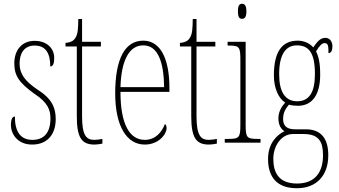

<svg xmlns="http://www.w3.org/2000/svg" viewBox="-20 -758 1802 1020"><path d="M151 10C229 10 276 -41 276 -126C276 -185 256 -234 178 -283C114 -326 84 -365 84 -420C84 -473 107 -516 164 -516C221 -516 247 -478 247 -405C262 -405 268 -421 268 -450C268 -504 226 -541 164 -541C97 -541 56 -493 56 -421C56 -355 83 -317 164 -259C234 -213 248 -174 248 -129C248 -52 213 -15 152 -15C88 -15 59 -60 59 -139C46 -139 38 -125 38 -93C38 -50 70 10 151 10Z M482 10C493 10 509 8 524 5V-20C507 -17 496 -15 480 -15C438 -15 416 -40 416 -140V-511H516V-536H416V-657H396C395 -610 395 -575 378 -553C369 -540 353 -532 328 -530V-511H388V-141C388 -26 414 10 482 10Z M749 10C824 10 865 -46 865 -77C865 -90 861 -96 856 -99C840 -57 807 -15 749 -15C669 -15 620 -97 620 -270H880V-291C880 -445 833 -542 741 -542C646 -542 592 -450 592 -262C592 -88 653 10 749 10ZM852 -295H620C624 -431 663 -517 741 -517C820 -517 850 -427 852 -295Z M1090 10C1101 10 1117 8 1132 5V-20C1115 -17 1104 -15 1088 -15C1046 -15 1024 -40 1024 -140V-511H1124V-536H1024V-657H1004C1003 -610 1003 -575 986 -553C977 -540 961 -532 936 -530V-511H996V-141C996 -26 1022 10 1090 10Z M1266 -658C1279 -658 1289 -666 1289 -698C1289 -729 1279 -738 1266 -738C1252 -738 1244 -729 1244 -698C1244 -666 1252 -658 1266 -658ZM1174 0H1364V-20H1351C1291 -20 1285 -26 1285 -96V-536H1189V-516H1195C1253 -516 1257 -508 1257 -437V-96C1257 -26 1251 -20 1190 -20H1174Z M1557 242C1663 242 1724 173 1724 67C1724 -13 1693 -71 1605 -71H1548C1507 -71 1484 -86 1484 -126C1484 -162 1499 -183 1515 -202C1526 -198 1548 -196 1562 -196C1641 -196 1681 -257 1681 -362C1681 -426 1672 -459 1659 -485C1679 -518 1692 -529 1704 -529C1724 -529 1725 -513 1725 -476C1739 -476 1746 -489 1746 -512C1746 -536 1733 -557 1708 -557C1679 -557 1662 -531 1644 -506C1629 -525 1598 -542 1562 -542C1482 -542 1435 -489 1435 -357C1435 -288 1461 -234 1495 -213C1477 -193 1459 -165 1459 -130C1459 -91 1475 -71 1491 -61C1455 -43 1404 -1 1404 87C1404 180 1449 242 1557 242ZM1559 -220C1494 -220 1463 -271 1463 -364C1463 -472 1500 -517 1557 -517C1620 -517 1653 -479 1653 -365C1653 -268 1623 -220 1559 -220ZM1558 217C1460 217 1432 158 1432 86C1432 15 1476 -46 1536 -46H1593C1675 -46 1696 -4 1696 67C1696 153 1657 217 1558 217Z"/></svg>

Font: Noto Serif Armenian ExtraCondensed Thin
Style: Regular
Weight: 100
Width: 2
Designer: Monotype Design Team
Foundry: Monotype Imaging Inc.
Version: Version 2.008